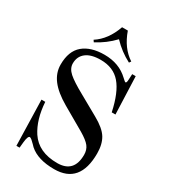

<svg xmlns="http://www.w3.org/2000/svg" viewBox="-225 -1032 1017 1155"><g transform="rotate(30 283.0 -454.0)"><path d="M312 -925.8Q347.7 -823.7 422.9 -774.9L414.1 -762.2Q345.7 -797.4 292 -854Q238.3 -797.4 169.9 -762.2L161.1 -774.9Q236.3 -823.7 272 -925.8ZM69.8 -306.2H96.2Q104 -187 153.8 -110.8Q211.9 -22.9 341.8 -22.9Q458 -22.9 458 -147Q458 -181.2 439.5 -205.1Q420.9 -229 372.1 -257.8L213.9 -349.1Q137.2 -393.6 100.6 -441.7Q64 -489.7 64 -546.9Q64 -640.6 116.9 -685.3Q169.9 -730 264.2 -730Q366.2 -730 432.1 -667Q451.2 -648.9 455.1 -648.9Q463.4 -648.9 463.9 -673.8L465.8 -711.9H490.2L500 -451.2H474.1Q447.8 -575.7 397.9 -633.8Q348.1 -691.9 259.8 -691.9Q193.4 -691.9 158.7 -664.8Q124 -637.7 124 -589.8Q124 -554.7 156 -526.4Q188 -498 264.2 -456.1L399.9 -379.9Q471.2 -340.3 496.6 -298.6Q522 -256.8 522 -192.9Q522 18.1 344.2 18.1Q230.5 18.1 171.9 -34.2Q170.4 -35.6 158.9 -47.6Q147.5 -59.6 137.5 -67.9Q127.4 -76.2 122.1 -76.2Q108.9 -76.2 104 -30.8L100.1 9.8H78.1Z"/></g></svg>

Font: New Heterodox Mono
Style: Book
Weight: 400
Designer: Hao Chi Kiang <hello@hckiang.com>, Alexey Kryukov <alexios@thessalonica.org.ru>
Version: Version 0.0.3